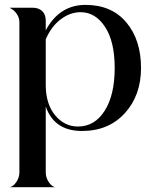

<svg xmlns="http://www.w3.org/2000/svg" viewBox="-20 -532 644 797"><path d="M565.4 -250Q565.4 -135.7 498 -62Q430.7 11.7 320.3 11.7Q205.1 11.7 169.9 -89.8V183.6Q169.9 205.1 182.6 224.1Q195.3 243.2 210 245.1H19.5Q34.2 243.2 47.4 224.1Q60.5 205.1 60.5 183.6V-439.5Q60.5 -458 50.3 -473.1Q40 -488.3 29.3 -494.1L19.5 -500H60.5H115.2Q140.6 -500 155.3 -485.8Q169.9 -471.7 169.9 -446.3V-406.2Q226.6 -511.7 335 -511.7Q443.4 -511.7 504.4 -439Q565.4 -366.2 565.4 -250ZM303.7 -6.8Q373 -6.8 414.6 -72.3Q456.1 -137.7 456.1 -250Q456.1 -359.4 416 -420.4Q376 -481.4 314.5 -481.4Q271.5 -481.4 232.4 -452.1Q193.4 -422.9 169.9 -369.1V-175.8Q170.9 -98.6 209.5 -52.7Q248 -6.8 303.7 -6.8Z"/></svg>

Font: Olivea
Style: LigaturesFont
Weight: 400
Designer: Achmad Aprilia Pratama
Version: Version 001.000